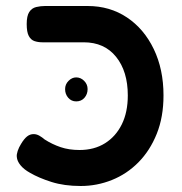

<svg xmlns="http://www.w3.org/2000/svg" viewBox="-20 -603 605 640"><path d="M249 17Q194 17 151.5 3.5Q109 -10 80 -27Q60 -38 48.5 -52Q37 -66 36 -80Q35 -88 39 -100Q43 -112 50 -123Q60 -140 70 -148Q80 -156 92 -156Q102 -156 111.5 -150.5Q121 -145 129 -138Q154 -122 182 -112.5Q210 -103 245 -103Q294 -103 330 -125.5Q366 -148 386 -188.5Q406 -229 406 -285Q406 -365 367 -413.5Q328 -462 259 -462H121Q107 -462 95 -466Q83 -470 76 -483Q69 -496 69 -523Q69 -550 77.5 -563Q86 -576 100.5 -579.5Q115 -583 130 -583H272Q346 -583 403 -545Q460 -507 492.5 -439.5Q525 -372 525 -285Q525 -213 502.5 -157Q480 -101 441.5 -62Q403 -23 353 -3Q303 17 249 17ZM234 -265Q218 -265 207.5 -277Q197 -289 197 -306Q197 -322 208.5 -333.5Q220 -345 234 -345Q249 -345 260.5 -333.5Q272 -322 272 -306Q272 -289 261.5 -277Q251 -265 234 -265Z"/></svg>

Font: Fredoka Medium
Style: Regular
Weight: 500
Designer: Ben Nathan
Foundry: Milena B. Brandão, Ben Nathan
Version: Version 2.001